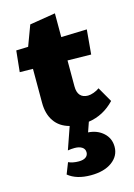

<svg xmlns="http://www.w3.org/2000/svg" viewBox="-121 -605 649 929"><g transform="rotate(-15 203.0 -141.0)"><path d="M273 7 256 56Q302 59 332 86.5Q362 114 362 156Q362 202 322.5 231Q283 260 216 260Q144 260 103 226L125 170Q147 180 177 180Q200 180 212 171Q224 162 224 147Q224 130 210 121Q196 112 173 112Q156 112 139 115L178 3Q129 -10 103.5 -47Q78 -84 78 -140V-310L12 -311L23 -417L83 -419L121 -521L250 -542V-423L379 -427L368 -304L250 -306V-176Q250 -146 263.5 -131Q277 -116 302 -116Q315 -116 331.5 -122Q348 -128 360 -137L403 -62Q348 -4 273 7Z"/></g></svg>

Font: Ysabeau Heavy
Style: Regular
Weight: 800
Designer: Christian Thalmann (Catharsis Fonts)
Version: Version 0.003